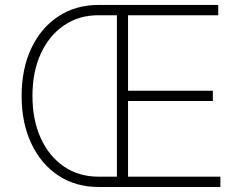

<svg xmlns="http://www.w3.org/2000/svg" viewBox="-20 -747 970 767"><path d="M373.9 0Q282.3 0 213.1 -45.8Q143.8 -91.6 105.1 -173.7Q66.4 -255.7 66.4 -363.6Q66.4 -472.3 105.1 -554.2Q143.8 -636 213.1 -681.6Q282.3 -727.3 373.9 -727.3H851.9V-686.1H491.5V-384.6H830.3V-343.4H491.5V-41.2H860.4V0ZM447.1 -41.2V-686.1H373.9Q295.8 -686.4 236.2 -646Q176.5 -605.5 143.1 -533Q109.7 -460.6 109.7 -363.6Q109.7 -268.1 142.8 -195.3Q175.8 -122.5 235.3 -81.9Q294.7 -41.2 373.9 -41.2Z"/></svg>

Font: Inter UI Extra Light
Style: Regular
Weight: 200
Designer: Rasmus Andersson
Foundry: rsms
Version: 3.2;8d6f07862